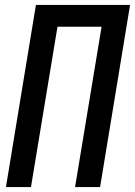

<svg xmlns="http://www.w3.org/2000/svg" viewBox="-20 -755 545 775"><path d="M4 0 125 -735H505L384 0H283L390 -647H212L105 0Z"/></svg>

Font: Iosevka Semibold Oblique
Style: Regular
Weight: 600
Italic angle: -9°
Monospace: yes
Designer: Belleve Invis
Foundry: Belleve Invis
Version: Version 32.5.0; ttfautohint (v1.8.4)